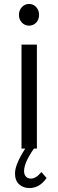

<svg xmlns="http://www.w3.org/2000/svg" viewBox="-20 -753 293 973"><path d="M56 126Q56 80 108 0H89V-527H167V0H152Q102 71 102 114Q102 132 111.5 142Q121 152 137 152Q162 152 190 119L216 149Q181 200 129 200Q98 200 77 181Q56 162 56 126ZM76 -678Q76 -701 91 -717Q106 -733 127 -733Q149 -733 163.5 -717Q178 -701 178 -678Q178 -654 163.5 -638.5Q149 -623 127 -623Q106 -623 91 -638.5Q76 -654 76 -678Z"/></svg>

Font: Trueno
Style: Lt
Weight: 300
Designer: Julieta Ulanovsky
Foundry: Julieta Ulanovsky
Version: Version 3.001b